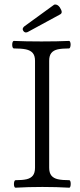

<svg xmlns="http://www.w3.org/2000/svg" viewBox="-20 -852 365 875"><path d="M43.5 -13.2Q43.5 -20 45.4 -25.4Q47.4 -30.8 50.3 -30.8Q82.5 -30.8 101.3 -35.2Q120.1 -39.6 129.9 -52Q139.6 -64.5 139.6 -87.9V-575.2Q139.6 -598.1 129.2 -610.4Q118.7 -622.6 98.1 -627Q77.6 -631.3 43 -631.3Q39.6 -631.3 37.6 -636.2Q35.6 -641.1 35.6 -647.9Q35.6 -655.3 37.6 -660.4Q39.6 -665.5 43 -665.5Q95.7 -663.1 168.9 -663.1Q242.7 -663.1 294.9 -665.5Q297.9 -665.5 299.8 -660.6Q301.8 -655.8 301.8 -648.9Q301.8 -642.1 299.8 -636.7Q297.9 -631.3 294.9 -631.3Q262.2 -631.3 242.9 -627Q223.6 -622.6 213.9 -610.4Q204.1 -598.1 204.1 -575.2V-87.9Q204.1 -64.5 214.1 -52Q224.1 -39.6 243.7 -35.2Q263.2 -30.8 295.9 -30.8Q298.8 -30.8 300.5 -25.9Q302.2 -21 302.2 -14.2Q302.2 -6.8 300.5 -1.7Q298.8 3.4 295.9 3.4Q238.3 0 173.3 0Q107.9 0 50.3 3.4Q47.4 3.4 45.4 -1.5Q43.5 -6.3 43.5 -13.2ZM98.1 -704.1Q90.8 -704.1 85.9 -711.9Q83.5 -715.8 83.5 -719.2Q83.5 -723.1 86.2 -726.8Q88.9 -730.5 92.3 -732.9L226.1 -830.1Q228.5 -831.5 231.9 -831.5Q236.8 -831.5 242.4 -828.4Q248 -825.2 252.9 -817.9Q261.2 -804.7 261.2 -797.4Q261.2 -790.5 254.4 -786.6L108.9 -707.5Q103.5 -704.1 98.1 -704.1Z"/></svg>

Font: JuniusX Light
Style: Regular
Weight: 300
Designer: Peter S. Baker
Foundry: Briery Creek Software
Version: Version 1.008